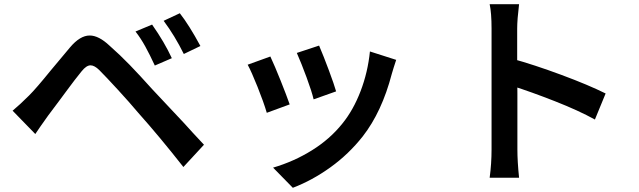

<svg xmlns="http://www.w3.org/2000/svg" viewBox="-20 -806 3040 914"><path d="M798 -529 717 -494Q693 -546 671.5 -585Q650 -624 625 -656L704 -689Q763 -605 798 -529ZM934 -587 855 -549Q812 -636 759 -707L836 -743Q880 -687 934 -587ZM119 -352Q153 -386 221 -470Q237 -489 259.5 -516Q282 -543 313 -580Q361 -637 407 -637Q450 -637 501 -589Q551 -545 597.5 -497Q644 -449 705 -381L858 -218Q889 -183 951 -117L853 -11Q739 -156 639 -268Q597 -318 540.5 -379.5Q484 -441 453 -472Q430 -495 411 -495Q391 -495 368 -466Q334 -424 302.5 -381Q271 -338 261 -325Q216 -264 210 -257Q167 -197 148 -168L40 -279Q75 -308 119 -352Z M1580 -371 1473 -333Q1464 -371 1439.5 -437.5Q1415 -504 1393 -554L1499 -589Q1520 -540 1545.5 -471.5Q1571 -403 1580 -371ZM1854 -484 1845 -454Q1798 -274 1707 -157Q1640 -72 1553 -9.5Q1466 53 1374 88L1280 -8Q1379 -37 1465 -90.5Q1551 -144 1610 -218Q1662 -282 1696.5 -372Q1731 -462 1741 -561L1866 -521ZM1359 -309 1250 -269Q1235 -320 1206 -392.5Q1177 -465 1159 -498L1267 -537Q1288 -492 1316 -422Q1344 -352 1359 -309Z M2320 -155V-256V-377V-499V-604V-670Q2320 -744 2311 -786H2451Q2442 -712 2442 -670V-590V-481Q2442 -402 2443 -361V-246V-151V-94Q2443 -38 2451 40H2311Q2320 -27 2320 -94ZM2863 -361 2812 -237Q2734 -280 2622 -324Q2510 -368 2416 -398V-527Q2522 -498 2652.5 -449.5Q2783 -401 2863 -361Z"/></svg>

Font: Merged Yaku Han JP SemiBold
Style: Regular
Weight: 600
Designer: Ryoko NISHIZUKA 西塚涼子 (kana, bopomofo & ideographs); Paul D. Hunt (Latin, Greek & Cyrillic); Sandoll Communications 산돌커뮤니
Foundry: Adobe
Version: Version 2.004